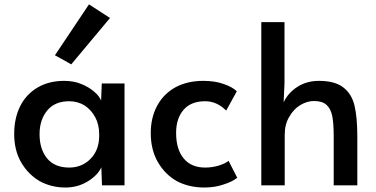

<svg xmlns="http://www.w3.org/2000/svg" viewBox="-20 -835 1696 865"><path d="M159.2 -18.6Q107.4 -48.8 75.2 -103.5Q43.9 -158.2 43.9 -231.4Q43.9 -302.7 71.3 -357.4Q98.6 -411.1 150.4 -441.4Q201.2 -470.7 269.5 -470.7Q292 -470.7 311.5 -466.8Q329.1 -463.9 344.7 -457Q379.9 -443.4 404.3 -421.9Q427.7 -402.3 435.5 -381.8Q436.5 -407.2 438.5 -459Q463.9 -459 541 -459Q541 -344.7 541 0Q515.6 0 439.5 0Q438.5 -20.5 436.5 -81.1Q419.9 -44.9 375 -17.6Q330.1 9.8 274.4 9.8Q211.9 9.8 159.2 -18.6ZM387.7 -119.1Q426.8 -159.2 426.8 -222.7Q426.8 -225.6 426.8 -230.5Q426.8 -273.4 409.2 -306.6Q390.6 -340.8 360.4 -360.4Q329.1 -378.9 292 -378.9Q227.5 -378.9 193.4 -337.9Q158.2 -295.9 158.2 -230.5Q158.2 -163.1 192.4 -121.1Q226.6 -80.1 292 -80.1Q348.6 -80.1 387.7 -119.1ZM227.5 -585.9Q266.6 -643.6 380.9 -815.4Q404.3 -799.8 475.6 -753.9Q432.6 -702.1 300.8 -544.9Q283.2 -555.7 227.5 -585.9Z M777.3 -18.6Q723.6 -48.8 691.4 -104.5Q659.2 -160.2 659.2 -235.4Q659.2 -305.7 688.5 -359.4Q717.8 -413.1 771.5 -442.4Q825.2 -470.7 895.5 -470.7Q948.2 -470.7 986.3 -457Q1025.4 -444.3 1046.9 -423.8Q1031.2 -394.5 999 -336.9Q957 -378.9 904.3 -378.9Q839.8 -378.9 806.6 -339.8Q773.4 -300.8 773.4 -236.3Q773.4 -162.1 807.6 -121.1Q841.8 -80.1 904.3 -80.1Q935.5 -80.1 964.8 -88.9Q994.1 -97.7 1009.8 -110.4Q1023.4 -85 1048.8 -34.2Q1027.3 -16.6 987.3 -3.9Q948.2 9.8 900.4 9.8Q832 9.8 777.3 -18.6Z M1157.2 -735.4Q1183.6 -735.4 1261.7 -735.4Q1261.7 -666 1261.7 -459Q1260.7 -437.5 1257.8 -374Q1277.3 -416 1319.3 -443.4Q1361.3 -470.7 1417 -470.7Q1488.3 -470.7 1526.4 -441.4Q1564.5 -412.1 1577.1 -359.4Q1589.8 -305.7 1589.8 -220.7Q1589.8 -147.5 1589.8 0Q1563.5 0 1483.4 0Q1483.4 -55.7 1483.4 -221.7Q1483.4 -280.3 1476.6 -313.5Q1469.7 -345.7 1450.2 -363.3Q1430.7 -379.9 1394.5 -379.9Q1364.3 -379.9 1334 -362.3Q1302.7 -343.8 1283.2 -308.6Q1262.7 -275.4 1262.7 -227.5Q1262.7 -152.3 1262.7 0Q1236.3 0 1157.2 0Q1157.2 -183.6 1157.2 -735.4Z"/></svg>

Font: Alata=Ham
Style: Regular
Weight: 400
Designer: Spyros Zevelakis, Eben Sorkin
Version: Version 1.004